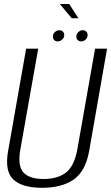

<svg xmlns="http://www.w3.org/2000/svg" viewBox="-20 -912 542 937"><path d="M185 4.5Q282 4.5 339.8 -36Q397.5 -76.5 415 -174.5L502.5 -674.5H444L357.5 -183.5Q343 -102.5 302.8 -70.5Q262.5 -38.5 192.5 -38.5Q123.5 -38.5 94.2 -70.5Q65 -102.5 79.5 -183.5L166.5 -674.5H107.5L19.5 -174.5Q2 -76.5 45.2 -36Q88.5 4.5 185 4.5ZM261.5 -710Q273.5 -710 283.5 -719Q293.5 -728 293.5 -741Q293.5 -751.5 286.5 -758Q279.5 -764.5 269.5 -764.5Q257.5 -764.5 247.8 -755.5Q238 -746.5 238 -733.5Q238 -723 244.5 -716.5Q251 -710 261.5 -710ZM376 -710Q388.5 -710 398 -719Q407.5 -728 407.5 -741Q407.5 -751.5 401 -758Q394.5 -764.5 384 -764.5Q372 -764.5 362.2 -755.5Q352.5 -746.5 352.5 -733.5Q352.5 -723 359.2 -716.5Q366 -710 376 -710ZM330 -823H362.5L318 -892.5H272Z"/></svg>

Font: Anybody SemiCondensed Light
Style: Italic
Weight: 300
Width: 4
Italic angle: -10°
Version: Version 1.113;gftools[0.9.25]